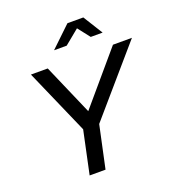

<svg xmlns="http://www.w3.org/2000/svg" viewBox="-160 -1044 1069 1170"><g transform="rotate(-20 374.5 -459.0)"><path d="M220 0 279 -278 94 -700H203L346 -371L626 -700H749L382 -275L323 0ZM515 -791 454 -869 359 -791H277L410 -918H513L592 -791Z"/></g></svg>

Font: Red Hat Display Medium
Style: Italic
Weight: 500
Italic angle: -12°
Designer: Pentagram / MCKL
Foundry: Pentagram / MCKL
Version: Version 1.003; Red Hat Display Medium Italic